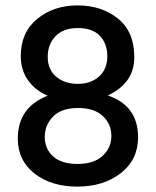

<svg xmlns="http://www.w3.org/2000/svg" viewBox="-20 -683 578 712"><path d="M269 -579Q215 -579 186 -549Q157 -519 157 -472Q157 -425 188.5 -398.5Q220 -372 268.5 -372Q317 -372 347.5 -399.5Q378 -427 378 -474Q378 -521 350.5 -550Q323 -579 269 -579ZM268 -282.5Q207 -282 176.5 -250.5Q146 -219 146 -175Q146 -131 177 -103Q208 -75 268 -75Q328 -75 360.5 -105Q393 -135 393 -179Q393 -223 361 -253Q329 -283 268 -282.5ZM492 -174Q492 -91 428 -41Q364 9 267 9Q170 9 108 -39.5Q46 -88 46 -169Q46 -285 157 -328Q110 -348 83.5 -386Q57 -424 57 -475Q57 -563 118 -613Q179 -663 267.5 -663Q356 -663 417 -614.5Q478 -566 478 -470.5Q478 -375 380 -329Q492 -291 492 -174Z"/></svg>

Font: Hind Kochi Medium
Style: Regular
Weight: 500
Designer: Dhruvi Tolia
Foundry: Indian Type Foundry
Version: Version 0.702;PS 1.0;hotconv 1.0.81;makeotf.lib2.5.63406